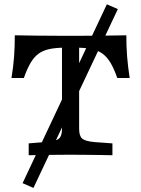

<svg xmlns="http://www.w3.org/2000/svg" viewBox="-20 -739 672 914"><path d="M139.2 155.6 87.5 132.9 488.7 -718.5 541 -695.8ZM310.3 -2.4Q282.2 -2.4 248.4 -2Q214.5 -1.6 180.7 -1.2Q146.9 -0.9 116.6 -0.1V-56.5L203.6 -63.6Q246.7 -66.9 260.9 -79.4Q275.1 -91.8 275.1 -125.8V-201.6H356.7V-125.8Q356.7 -91.8 371 -79.3Q385.2 -66.9 428.3 -62.8L515.2 -56.5V0Q485.8 -0.8 451.6 -1.2Q417.4 -1.6 383.9 -2Q350.4 -2.4 321.5 -2.4H316.3ZM292.6 -512.1Q247.4 -512.1 216.4 -505.7Q185.4 -499.2 163.7 -483.5Q142 -467.7 125.5 -439.6Q109 -411.6 93.5 -367.6H34.6Q43.4 -420.1 47 -468.9Q50.6 -517.8 50.5 -571Q94.7 -570.2 152.8 -569.4Q210.9 -568.5 287.3 -568.5H344.5Q420.9 -568.5 479.1 -569.4Q537.2 -570.2 581.4 -571Q581.3 -517.8 585.2 -468.9Q589.2 -420.1 597.3 -367.6H538.4Q522.9 -411.6 506.4 -439.6Q489.8 -467.7 468.1 -483.5Q446.4 -499.2 415.5 -505.7Q384.5 -512.1 339.3 -512.1ZM275.1 -201.6V-536.3H356.7V-201.6Z"/></svg>

Font: Playfair 5pt SemiExpanded Light
Style: Regular
Weight: 300
Width: 6
Designer: Claus Eggers Sørensen
Foundry: Claus Eggers Sørensen
Version: Version 2.203